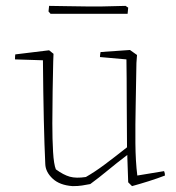

<svg xmlns="http://www.w3.org/2000/svg" viewBox="-20 -626 597 653"><path d="M227 7Q183 4 159 -18.5Q135 -41 134 -68Q131 -131 129 -219.5Q127 -308 126 -421L31 -424Q31 -435 32 -441L147 -455L162 -443L161 -417Q160 -372 159 -316.5Q158 -261 158 -206.5Q158 -152 160.5 -109.5Q163 -67 170 -50Q196 -31 217.5 -25Q239 -19 272 -24Q302 -41 335.5 -66Q369 -91 412 -125Q411 -204 411 -284Q411 -364 410 -424L320 -432Q320 -436 320.5 -440Q321 -444 322 -449L422 -456L446 -439L444 -412Q443 -341 441.5 -271Q440 -201 440.5 -139Q441 -77 447 -29L538 -44Q541 -38 541 -29Q515 -19 486.5 -10Q458 -1 429 7L416 -6L413 -94V-99Q376 -71 346.5 -46.5Q317 -22 287 0Q271 3 258.5 5Q246 7 227 7ZM152 -579 145 -587 147 -606Q173 -606 210 -605Q247 -604 279.5 -604Q312 -604 324 -604L407 -606L416 -600L414 -579Z"/></svg>

Font: Labrada ExtraLight
Style: Regular
Weight: 200
Designer: Mercedes Jáuregui
Foundry: Omnibus-Type Team
Version: Version 1.000; ttfautohint (v1.8.4.7-5d5b)